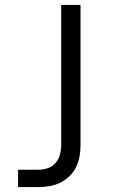

<svg xmlns="http://www.w3.org/2000/svg" viewBox="-20 -540 540 775"><path d="M53 215V145H136Q155 145 173.5 138.5Q192 132 204.5 117.5Q217 103 222 84Q227 65 227 46V-520H305V46Q305 69 301 91.5Q297 114 287 134.5Q277 155 260.5 171Q244 187 224 197Q204 207 181.5 211Q159 215 136 215Z"/></svg>

Font: HulyMono
Style: Regular
Weight: 400
Monospace: yes
Designer: Belleve Invis
Foundry: Belleve Invis
Version: Version 33.2.5; ttfautohint (v1.8.4)